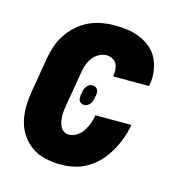

<svg xmlns="http://www.w3.org/2000/svg" viewBox="-87 -618 673 706"><g transform="rotate(15 250.0 -265.0)"><path d="M205 8Q176 8 147.5 2Q119 -4 96 -19.5Q73 -35 57 -58Q41 -81 34 -108.5Q27 -136 27.5 -165.5Q28 -195 33 -225L55 -355Q59 -379 67 -403Q75 -427 89.5 -449Q104 -471 124 -489Q144 -507 167.5 -518Q191 -529 216 -533.5Q241 -538 265 -538Q291 -538 315.5 -534.5Q340 -531 362.5 -521.5Q385 -512 403.5 -496.5Q422 -481 432.5 -459.5Q443 -438 446.5 -413Q450 -388 446 -363Q445 -361 445 -359Q445 -357 444 -355H307Q308 -356 308 -356.5Q308 -357 308 -358Q310 -370 309 -382Q308 -394 303 -403.5Q298 -413 287.5 -418.5Q277 -424 265 -424Q250 -424 235.5 -416Q221 -408 211.5 -394.5Q202 -381 197 -366Q192 -351 190 -336L168 -206Q166 -195 165 -185Q164 -175 164.5 -164.5Q165 -154 167 -144Q169 -134 173.5 -125.5Q178 -117 186.5 -111.5Q195 -106 205 -106Q221 -106 235.5 -115.5Q250 -125 259 -139Q268 -153 273.5 -168.5Q279 -184 282 -200H419Q414 -173 405 -148Q396 -123 382.5 -99Q369 -75 350 -54Q331 -33 307.5 -18.5Q284 -4 257.5 2Q231 8 205 8ZM232 -226Q226 -226 221 -228.5Q216 -231 213 -235.5Q210 -240 210 -246Q210 -252 210 -258L212 -267Q213 -274 215 -280Q217 -286 221 -291.5Q225 -297 231 -300.5Q237 -304 243 -304Q249 -304 254 -301.5Q259 -299 262 -294.5Q265 -290 265.5 -284Q266 -278 265 -272L263 -263Q262 -256 260 -250Q258 -244 254 -238.5Q250 -233 244 -229.5Q238 -226 232 -226Z"/></g></svg>

Font: Iosevka Slab Heavy Oblique
Style: Regular
Weight: 900
Italic angle: -9°
Monospace: yes
Designer: Belleve Invis
Foundry: Belleve Invis
Version: Version 11.1.1; ttfautohint (v1.8.3)